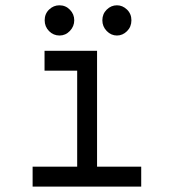

<svg xmlns="http://www.w3.org/2000/svg" viewBox="-20 -687 640 707"><path d="M144 -500H337.4V-73.2H500V0H100.1V-73.2H264.2V-426.8H144ZM199.2 -556.2Q176.8 -556.2 160.6 -572.5Q144.5 -588.9 144.5 -612.3Q144.5 -636.2 160.9 -651.9Q177.2 -667.5 198.7 -667.5Q221.7 -667.5 237.5 -651.1Q253.4 -634.8 253.4 -612.3Q253.4 -589.8 237.3 -573Q221.2 -556.2 199.2 -556.2ZM410.6 -556.2Q389.2 -556.2 373 -572.8Q356.9 -589.4 356.9 -612.3Q356.9 -635.7 373 -651.6Q389.2 -667.5 410.6 -667.5Q431.2 -667.5 447.5 -651.9Q463.9 -636.2 463.9 -612.3Q463.9 -588.4 447.8 -572.3Q431.6 -556.2 410.6 -556.2Z"/></svg>

Font: Anka/Coder
Style: Regular
Weight: 400
Monospace: yes
Version: Version 001.100